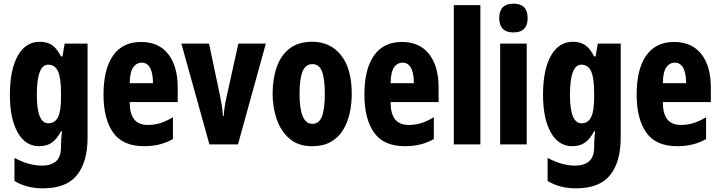

<svg xmlns="http://www.w3.org/2000/svg" viewBox="-20 -788 3930 1048"><path d="M197 -560Q236 -560 263 -542.5Q290 -525 313 -480H321L333 -550H458V-37Q458 96 400 168Q342 240 214 240Q168 240 130.5 230Q93 220 59 200V74Q101 96 137.5 106Q174 116 210 116Q257 116 285 93Q313 70 313 14V6Q313 -11 314.5 -33Q316 -55 318 -72H313Q291 -29 263 -9.5Q235 10 193 10Q119 10 76.5 -65Q34 -140 34 -271Q34 -407 77 -483.5Q120 -560 197 -560ZM243 -435Q181 -435 181 -269Q181 -115 244 -115Q280 -115 296.5 -148.5Q313 -182 313 -254V-282Q313 -363 296.5 -399Q280 -435 243 -435Z M750 -559Q846 -559 898 -493Q950 -427 950 -310V-231H688Q688 -167 712.5 -136.5Q737 -106 787 -106Q823 -106 855 -116Q887 -126 924 -148V-29Q889 -9 850 0.5Q811 10 766 10Q650 10 597.5 -64.5Q545 -139 545 -272Q545 -410 597 -484.5Q649 -559 750 -559ZM754 -446Q725 -446 707 -420.5Q689 -395 688 -334H815Q815 -390 799 -418Q783 -446 754 -446Z M1123 0 970 -550H1121L1180 -270Q1186 -241 1190.5 -213Q1195 -185 1197 -154H1201Q1202 -178 1206.5 -206Q1211 -234 1218 -265L1281 -550H1431L1279 0Z M1900 -276Q1900 -221 1888.5 -169.5Q1877 -118 1852 -77.5Q1827 -37 1785.5 -13.5Q1744 10 1683 10Q1609 10 1561.5 -30Q1514 -70 1491 -135.5Q1468 -201 1468 -276Q1468 -358 1490.5 -422Q1513 -486 1560.5 -523Q1608 -560 1685 -560Q1783 -560 1841.5 -486.5Q1900 -413 1900 -276ZM1615 -275Q1615 -112 1685 -112Q1722 -112 1737.5 -153Q1753 -194 1753 -276Q1753 -358 1737.5 -398Q1722 -438 1685 -438Q1648 -438 1631.5 -398Q1615 -358 1615 -275Z M2174 -559Q2270 -559 2322 -493Q2374 -427 2374 -310V-231H2112Q2112 -167 2136.5 -136.5Q2161 -106 2211 -106Q2247 -106 2279 -116Q2311 -126 2348 -148V-29Q2313 -9 2274 0.5Q2235 10 2190 10Q2074 10 2021.5 -64.5Q1969 -139 1969 -272Q1969 -410 2021 -484.5Q2073 -559 2174 -559ZM2178 -446Q2149 -446 2131 -420.5Q2113 -395 2112 -334H2239Q2239 -390 2223 -418Q2207 -446 2178 -446Z M2602 0H2457V-760H2602Z M2783 -768Q2860 -768 2860 -689Q2860 -611 2783 -611Q2705 -611 2705 -689Q2705 -768 2783 -768ZM2855 -550V0H2710V-550Z M3107 -560Q3146 -560 3173 -542.5Q3200 -525 3223 -480H3231L3243 -550H3368V-37Q3368 96 3310 168Q3252 240 3124 240Q3078 240 3040.5 230Q3003 220 2969 200V74Q3011 96 3047.5 106Q3084 116 3120 116Q3167 116 3195 93Q3223 70 3223 14V6Q3223 -11 3224.5 -33Q3226 -55 3228 -72H3223Q3201 -29 3173 -9.5Q3145 10 3103 10Q3029 10 2986.5 -65Q2944 -140 2944 -271Q2944 -407 2987 -483.5Q3030 -560 3107 -560ZM3153 -435Q3091 -435 3091 -269Q3091 -115 3154 -115Q3190 -115 3206.5 -148.5Q3223 -182 3223 -254V-282Q3223 -363 3206.5 -399Q3190 -435 3153 -435Z M3660 -559Q3756 -559 3808 -493Q3860 -427 3860 -310V-231H3598Q3598 -167 3622.5 -136.5Q3647 -106 3697 -106Q3733 -106 3765 -116Q3797 -126 3834 -148V-29Q3799 -9 3760 0.5Q3721 10 3676 10Q3560 10 3507.5 -64.5Q3455 -139 3455 -272Q3455 -410 3507 -484.5Q3559 -559 3660 -559ZM3664 -446Q3635 -446 3617 -420.5Q3599 -395 3598 -334H3725Q3725 -390 3709 -418Q3693 -446 3664 -446Z"/></svg>

Font: Noto Sans Lao ExtraCondensed ExtraBold
Style: Regular
Weight: 800
Width: 2
Designer: Monotype Design Team
Foundry: Monotype Imaging Inc.
Version: Version 2.003; ttfautohint (v1.8.4.7-5d5b)